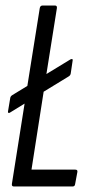

<svg xmlns="http://www.w3.org/2000/svg" viewBox="-20 -675 336 695"><path d="M30 0Q22 0 23 -9L69 -300L17 -268Q13 -265 10.5 -266.5Q8 -268 9 -272L17 -320Q18 -327 25 -331L79 -364L124 -646Q126 -655 134 -655H179Q187 -655 186 -646L148 -407L235 -460Q239 -462 241.5 -461Q244 -460 243 -456L236 -409Q235 -402 228 -398L138 -343L94 -61H252Q262 -61 260 -52L252 -9Q251 0 243 0Z"/></svg>

Font: Sofia Sans Extra Condensed
Style: Italic
Weight: 400
Italic angle: -9°
Designer: Botio Nikoltchev, Ani Petrova
Foundry: lettersoup
Version: Version 4.101; ttfautohint (v1.8.4.7-5d5b)